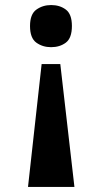

<svg xmlns="http://www.w3.org/2000/svg" viewBox="-20 -562 406 761"><path d="M219 -308 275 179H91L145 -308ZM182.7 -542Q217 -542 241 -524Q265 -506 265 -459Q265 -411 241 -393Q217 -375 182.4 -375Q149 -375 124 -393Q99 -411 99 -458.9Q99 -506 124.3 -524Q149.5 -542 182.7 -542Z"/></svg>

Font: Noto Serif Hentaigana EL
Style: Regular
Weight: 400
Designer: Kazuhiro Yamada
Foundry: nipponia
Version: Version 1.000